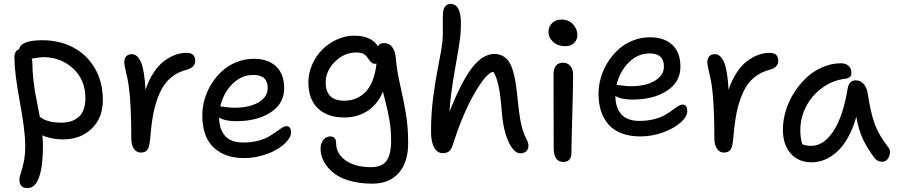

<svg xmlns="http://www.w3.org/2000/svg" viewBox="-20 -759 4620 989"><path d="M122.1 210Q80.1 210 80.1 166Q80.1 151.9 87.4 131.6Q94.7 111.3 102.3 75.7Q109.9 40 109.9 -11.2Q109.9 -84 82.5 -232.2Q55.2 -380.4 54.2 -457Q52.7 -497.1 78.1 -504.9Q87.4 -551.8 198.2 -551.8Q286.1 -551.8 356.7 -514.9Q427.2 -478 468.5 -407.5Q509.8 -336.9 509.8 -244.1Q509.8 -152.3 452.6 -96.7Q395.5 -41 304.2 -41Q244.1 -41 198.2 -62Q201.2 -33.2 201.2 -4.9Q201.2 96.7 181.4 153.3Q161.6 210 122.1 210ZM147 -430.2Q147 -394.5 151.4 -353.8Q155.8 -313 159.4 -291Q163.1 -269 173.1 -219Q183.1 -168.9 185.1 -157.2Q198.7 -147.9 207.3 -143.3Q215.8 -138.7 239.7 -132.8Q263.7 -127 293.9 -127Q353 -127 386.5 -157.5Q419.9 -188 419.9 -253.9Q419.9 -347.2 356.7 -406Q293.5 -464.8 202.1 -464.8Q191.4 -464.8 143.1 -457Q147 -446.8 147 -430.2Z M705.6 26.9Q682.6 26.9 669.4 6.8Q656.2 -13.2 656.2 -45.9Q656.2 -287.1 631.3 -377Q620.1 -423.3 620.1 -439.9Q620.1 -458 630.4 -469Q640.6 -480 659.2 -480Q688 -480 706.1 -438.7Q724.1 -397.5 729.5 -296.9Q746.6 -347.2 771.5 -385Q796.4 -422.9 825 -444.3Q853.5 -465.8 882.6 -476.3Q911.6 -486.8 941.4 -486.8Q985.4 -486.8 985.4 -445.8Q985.4 -413.1 945.3 -400.9Q895.5 -388.7 860.1 -358.9Q824.7 -329.1 803.5 -281.5Q782.2 -233.9 771.2 -180.2Q760.3 -126.5 754.4 -53.2Q751 -5.9 740.5 10.5Q730 26.9 705.6 26.9Z M1237.8 55.2Q1164.6 55.2 1115.2 26.4Q1065.9 -2.4 1043.9 -50.8Q1022 -99.1 1022 -165Q1022 -205.6 1033.7 -247.1Q1045.4 -288.6 1068.6 -325.9Q1091.8 -363.3 1123.3 -392.3Q1154.8 -421.4 1197.5 -438.7Q1240.2 -456.1 1287.6 -456.1Q1359.9 -456.1 1401.9 -417.2Q1443.8 -378.4 1443.8 -304.2Q1443.8 -225.6 1374.3 -180.2Q1304.7 -134.8 1196.8 -134.8Q1137.7 -134.8 1108.9 -153.8V-152.8Q1108.9 -94.7 1138.7 -59.8Q1168.5 -24.9 1232.9 -24.9Q1272.9 -24.9 1307.1 -33.4Q1341.3 -42 1362.8 -54.4Q1384.3 -66.9 1401.1 -79.3Q1418 -91.8 1431.4 -100.3Q1444.8 -108.9 1454.6 -108.9Q1467.8 -108.9 1473.4 -100.8Q1479 -92.8 1479 -75.2Q1479 -55.2 1458.7 -32Q1438.5 -8.8 1406.2 10.5Q1374 29.8 1328.9 42.5Q1283.7 55.2 1237.8 55.2ZM1285.6 -373Q1223.6 -373 1177.2 -326.9Q1130.9 -280.8 1114.7 -210.9Q1119.1 -210.9 1142.6 -207.5Q1166 -204.1 1189.9 -204.1Q1264.6 -204.1 1311.8 -231.9Q1358.9 -259.8 1358.9 -305.2Q1358.9 -373 1285.6 -373Z M1898.4 187Q1840.8 187 1793.9 175.3Q1747.1 163.6 1717.5 145Q1688 126.5 1668 102.1Q1647.9 77.6 1639.6 53.7Q1631.3 29.8 1631.3 5.9Q1631.3 -20 1645.5 -38.1Q1659.7 -56.2 1680.7 -56.2Q1711.4 -56.2 1711.4 -22Q1711.4 33.7 1761.2 67.9Q1811 102.1 1890.6 102.1Q1948.2 102.1 1971.4 68.8Q1994.6 35.6 1994.6 -32.2Q1994.6 -62 1992.4 -90.1Q1990.2 -118.2 1984.9 -147Q1979.5 -175.8 1975.6 -193.1Q1971.7 -210.4 1963.6 -242.9Q1955.6 -275.4 1952.6 -287.1Q1924.3 -220.2 1872.3 -187Q1820.3 -153.8 1753.4 -153.8Q1667 -153.8 1617.7 -200.7Q1568.4 -247.6 1568.4 -335Q1568.4 -381.8 1587.9 -426.3Q1607.4 -470.7 1639.6 -503.2Q1671.9 -535.6 1715.1 -555.4Q1758.3 -575.2 1803.7 -575.2Q1894.5 -575.2 1926.8 -520Q1933.6 -537.1 1958.5 -537.1Q1985.8 -537.1 2001 -515.6Q2016.1 -494.1 2018.6 -461.9Q2023.9 -397 2040.5 -324.7Q2057.1 -252.4 2069.8 -179.7Q2082.5 -106.9 2082.5 -22Q2082.5 76.2 2034.2 131.6Q1985.8 187 1898.4 187ZM1657.7 -334Q1657.7 -240.2 1753.4 -240.2Q1819.8 -240.2 1864.3 -286.9Q1908.7 -333.5 1919.4 -432.1Q1915.5 -430.2 1912.6 -430.2Q1901.9 -430.2 1894.3 -436.3Q1886.7 -442.4 1881.3 -450.9Q1876 -459.5 1869.1 -468Q1862.3 -476.6 1849.4 -482.7Q1836.4 -488.8 1817.4 -488.8Q1753.4 -488.8 1705.6 -441.4Q1657.7 -394 1657.7 -334Z M2260.3 29.8Q2233.4 29.8 2216.8 1.5Q2200.2 -26.9 2200.2 -82Q2200.2 -174.3 2211.9 -262.2Q2223.6 -350.1 2239.5 -429.4Q2255.4 -508.8 2259.3 -546.9Q2261.7 -579.1 2261 -628.9Q2260.3 -678.7 2262.2 -695.8Q2263.7 -714.4 2273.7 -726.6Q2283.7 -738.8 2302.2 -738.8Q2335 -737.8 2347.2 -698Q2359.4 -658.2 2350.6 -565.9Q2347.2 -534.7 2323.5 -400.9Q2299.8 -267.1 2295.4 -184.1Q2359.4 -344.2 2413.6 -412.6Q2467.8 -481 2526.4 -481Q2551.8 -481 2570.6 -470.2Q2589.4 -459.5 2601.6 -441.4Q2613.8 -423.3 2622.8 -392.3Q2631.8 -361.3 2636.7 -328.4Q2641.6 -295.4 2646.5 -247.1Q2655.8 -156.2 2665.8 -114.3Q2675.8 -72.3 2691.4 -43.9Q2702.1 -23.4 2702.1 -7.8Q2702.1 8.8 2690.7 19.8Q2679.2 30.8 2661.1 30.8Q2637.7 30.8 2616.9 2Q2596.2 -26.9 2583 -73.7Q2569.8 -120.6 2565.4 -175.8Q2558.1 -268.6 2548.6 -314.2Q2539.1 -359.9 2521.5 -389.2Q2486.8 -385.7 2425.3 -280.3Q2363.8 -174.8 2311.5 -9.8Q2303.7 13.2 2291.7 21.5Q2279.8 29.8 2260.3 29.8Z M2891.1 -521Q2854 -521 2829.6 -542.7Q2805.2 -564.5 2805.2 -596.2Q2805.2 -623 2824.5 -640.6Q2843.8 -658.2 2873 -658.2Q2909.2 -658.2 2931.6 -633.8Q2954.1 -609.4 2954.1 -577.1Q2954.1 -555.7 2938 -538.3Q2921.9 -521 2891.1 -521ZM2882.3 75.2Q2832 75.2 2832 2Q2832 -116.2 2831.5 -226.3Q2831.1 -336.4 2831.1 -376Q2831.1 -403.8 2843.3 -419.9Q2855.5 -436 2880.4 -436Q2902.8 -436 2917.2 -420.2Q2931.6 -404.3 2932.1 -375Q2932.6 -335.4 2928 -170.7Q2923.3 -5.9 2923.3 30.8Q2923.3 50.8 2912.8 63Q2902.3 75.2 2882.3 75.2Z M3278.8 -56.2Q3223.6 -56.2 3181.6 -72.3Q3139.6 -88.4 3114 -118.2Q3088.4 -147.9 3075.7 -187.5Q3063 -227.1 3063 -275.9Q3063 -316.4 3074.7 -357.9Q3086.4 -399.4 3109.6 -436.8Q3132.8 -474.1 3164.3 -503.2Q3195.8 -532.2 3238.5 -549.6Q3281.2 -566.9 3328.6 -566.9Q3400.9 -566.9 3442.9 -528.1Q3484.9 -489.3 3484.9 -415Q3484.9 -336.4 3415.3 -291.3Q3345.7 -246.1 3237.8 -246.1Q3178.7 -246.1 3149.9 -265.1V-264.2Q3149.9 -206.1 3179.7 -171.1Q3209.5 -136.2 3273.9 -136.2Q3314 -136.2 3348.1 -144.8Q3382.3 -153.3 3403.8 -165.8Q3425.3 -178.2 3442.1 -190.7Q3459 -203.1 3472.4 -211.7Q3485.8 -220.2 3495.6 -220.2Q3508.8 -220.2 3514.4 -211.9Q3520 -203.6 3520 -186Q3520 -158.7 3486.8 -128.7Q3453.6 -98.6 3396.5 -77.4Q3339.4 -56.2 3278.8 -56.2ZM3326.7 -483.9Q3265.1 -483.9 3218.8 -437.5Q3172.4 -391.1 3155.8 -321.8Q3160.2 -321.8 3183.6 -318.4Q3207 -314.9 3231 -314.9Q3305.7 -314.9 3352.8 -342.8Q3399.9 -370.6 3399.9 -416Q3399.9 -483.9 3326.7 -483.9Z M3709 26.9Q3686 26.9 3672.9 6.8Q3659.7 -13.2 3659.7 -45.9Q3659.7 -287.1 3634.8 -377Q3623.5 -423.3 3623.5 -439.9Q3623.5 -458 3633.8 -469Q3644 -480 3662.6 -480Q3691.4 -480 3709.5 -438.7Q3727.5 -397.5 3732.9 -296.9Q3750 -347.2 3774.9 -385Q3799.8 -422.9 3828.4 -444.3Q3856.9 -465.8 3886 -476.3Q3915 -486.8 3944.8 -486.8Q3988.8 -486.8 3988.8 -445.8Q3988.8 -413.1 3948.7 -400.9Q3898.9 -388.7 3863.5 -358.9Q3828.1 -329.1 3806.9 -281.5Q3785.6 -233.9 3774.7 -180.2Q3763.7 -126.5 3757.8 -53.2Q3754.4 -5.9 3743.9 10.5Q3733.4 26.9 3709 26.9Z M4160.6 77.1Q4092.8 77.1 4052.7 31.5Q4012.7 -14.2 4012.7 -91.8Q4012.7 -139.2 4027.6 -188.5Q4042.5 -237.8 4070.1 -281.2Q4097.7 -324.7 4134 -358.9Q4170.4 -393.1 4217 -413.1Q4263.7 -433.1 4312.5 -433.1Q4335.4 -433.1 4350.6 -420.2Q4365.7 -407.2 4365.7 -384.8Q4365.7 -356.9 4335.4 -354Q4267.1 -345.2 4213.1 -304.9Q4159.2 -264.6 4130.9 -207.8Q4102.5 -150.9 4102.5 -88.9Q4102.5 -48.3 4112.3 -16.1Q4130.9 -7.8 4158.7 -7.8Q4224.1 -7.8 4273.9 -85Q4323.7 -162.1 4346.7 -305.2Q4354.5 -345.2 4387.7 -345.2Q4411.6 -345.2 4428.5 -326.7Q4445.3 -308.1 4449.7 -277.8Q4463.9 -182.1 4484.6 -123.5Q4505.4 -64.9 4553.7 -2.9Q4571.3 17.1 4560.3 45.7Q4549.3 74.2 4523.4 74.2Q4499 74.2 4483.4 53.2Q4447.3 4.4 4425.5 -41Q4403.8 -86.4 4390.6 -157.2Q4373.5 -95.2 4346.9 -48.8Q4320.3 -2.4 4289.6 24.4Q4258.8 51.3 4226.6 64.2Q4194.3 77.1 4160.6 77.1Z"/></svg>

Font: Shantell Sans Bouncy
Style: Regular
Weight: 400
Designer: Stephen Nixon, Anya Danilova, Shantell Martin
Foundry: Arrow Type
Version: Version 1.006;[9816181b4]